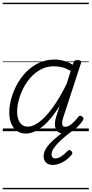

<svg xmlns="http://www.w3.org/2000/svg" viewBox="-20 -950 663 1390"><path d="M168 17Q131 17 104 -1.5Q77 -20 62 -54.5Q47 -89 47 -136Q47 -182 61 -234Q75 -286 102 -336.5Q129 -387 169 -428.5Q209 -470 261 -494.5Q313 -519 376 -519Q408 -519 442.5 -509.5Q477 -500 507 -481L512 -497Q516 -508 522.5 -511.5Q529 -515 542 -515Q560 -515 565 -508Q570 -501 565 -489L438 -100Q431 -77 430 -62Q429 -47 434.5 -39.5Q440 -32 452 -32Q469 -32 485.5 -43Q502 -54 518 -70.5Q534 -87 546 -103Q552 -111 558 -112.5Q564 -114 573 -107Q583 -101 584 -94Q585 -87 581 -80Q569 -62 548.5 -39Q528 -16 501 0.5Q474 17 442 17Q419 17 404.5 8Q390 -1 383.5 -17Q377 -33 377.5 -54Q378 -75 385 -100Q392 -120 398.5 -141.5Q405 -163 412 -184Q368 -113 325 -68.5Q282 -24 242.5 -3.5Q203 17 168 17ZM104 -141Q104 -109 113 -84.5Q122 -60 139 -46.5Q156 -33 181 -33Q219 -33 265 -67.5Q311 -102 361 -170.5Q411 -239 462 -342L492 -436Q456 -457 426.5 -463.5Q397 -470 369 -470Q319 -470 277 -448Q235 -426 203 -390.5Q171 -355 149 -311.5Q127 -268 115.5 -223.5Q104 -179 104 -141ZM361 244Q331 244 313.5 227Q296 210 296 183Q296 157 309 132.5Q322 108 346 83.5Q370 59 403.5 32.5Q437 6 478 -23L523 -21V-17Q487 9 456 34.5Q425 60 402 83.5Q379 107 366 128Q353 149 353 168Q353 180 359.5 188.5Q366 197 380 197Q400 197 421.5 183.5Q443 170 469 143Q474 138 481.5 136.5Q489 135 497 144Q503 150 503.5 156.5Q504 163 499 170Q481 192 458.5 208.5Q436 225 411 234.5Q386 244 361 244ZM0 410H623V420H0ZM0 -20H623V0H0ZM0 -505H623V-500H0ZM0 -930H623V-920H0Z"/></svg>

Font: Playwrite DE LA Guides
Style: Regular
Weight: 400
Designer: Veronika Burian, José Scaglione
Foundry: TypeTogether
Version: Version 1.003